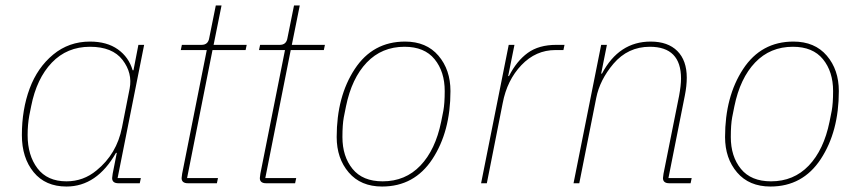

<svg xmlns="http://www.w3.org/2000/svg" viewBox="-20 -670 3146 702"><path d="M491 0H413Q390 0 390 -19Q390 -23 392 -35L407 -111H404Q334 12 223 12Q146 12 103 -40.5Q60 -93 60 -176Q60 -270 88.5 -346.5Q117 -423 174.5 -470.5Q232 -518 309 -518Q371 -518 411 -489.5Q451 -461 465 -413H468L486 -506H507L410 -19H495ZM223 -7Q285 -7 333 -47Q407 -107 426 -204L454 -346Q465 -403 428 -451Q391 -499 309 -499Q225 -499 169.5 -441Q114 -383 94 -282L87 -247Q81 -214 81 -176Q81 -102 117 -54.5Q153 -7 223 -7Z M773 0H667Q644 0 644 -19Q644 -23 646 -35L736 -487H641L645 -506H717Q741 -506 745 -531L769 -650H790L761 -506H882L878 -487H757L664 -19H777Z M1059 0H953Q930 0 930 -19Q930 -23 932 -35L1022 -487H927L931 -506H1003Q1027 -506 1031 -531L1055 -650H1076L1047 -506H1168L1164 -487H1043L950 -19H1063Z M1377 12Q1299 12 1255 -39.5Q1211 -91 1211 -169Q1211 -317 1277 -417.5Q1343 -518 1461 -518Q1539 -518 1583 -466.5Q1627 -415 1627 -337Q1627 -189 1561 -88.5Q1495 12 1377 12ZM1379 -7Q1462 -7 1517 -64.5Q1572 -122 1593 -225L1601 -265Q1606 -292 1606 -337Q1606 -408 1569 -453.5Q1532 -499 1459 -499Q1376 -499 1321 -441.5Q1266 -384 1245 -281L1237 -241Q1232 -214 1232 -169Q1232 -98 1269 -52.5Q1306 -7 1379 -7Z M1760 0H1739L1840 -506H1861L1838 -392H1841Q1869 -447 1909.5 -476.5Q1950 -506 2014 -506H2044L2040 -487H2011Q1939 -487 1886.5 -432Q1834 -377 1818 -293Z M2098 0H2077L2178 -506H2199L2178 -401H2181Q2243 -518 2359 -518Q2422 -518 2456.5 -483.5Q2491 -449 2491 -386Q2491 -356 2484 -321L2424 -19H2509L2505 0H2427Q2404 0 2404 -19Q2404 -23 2406 -35L2463 -320Q2470 -358 2470 -383Q2470 -499 2356 -499Q2276 -499 2223 -437Q2173 -378 2160 -312Z M2797 12Q2719 12 2675 -39.5Q2631 -91 2631 -169Q2631 -317 2697 -417.5Q2763 -518 2881 -518Q2959 -518 3003 -466.5Q3047 -415 3047 -337Q3047 -189 2981 -88.5Q2915 12 2797 12ZM2799 -7Q2882 -7 2937 -64.5Q2992 -122 3013 -225L3021 -265Q3026 -292 3026 -337Q3026 -408 2989 -453.5Q2952 -499 2879 -499Q2796 -499 2741 -441.5Q2686 -384 2665 -281L2657 -241Q2652 -214 2652 -169Q2652 -98 2689 -52.5Q2726 -7 2799 -7Z"/></svg>

Font: IBM Plex Sans Thin
Style: Italic
Weight: 100
Italic angle: -11.31°
Designer: Mike Abbink, Paul van der Laan, Pieter van Rosmalen
Foundry: Bold Monday
Version: Version 3.0